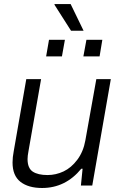

<svg xmlns="http://www.w3.org/2000/svg" viewBox="-20 -917 593 949"><path d="M331.1 -765.1 249 -894 250 -897H329.1L393.1 -765.1ZM208 -638.2 222.2 -720.2H300.8L286.1 -638.2ZM392.1 -638.2 407.2 -720.2H485.8L472.2 -638.2ZM188 12.2Q120.1 12.2 81.1 -18.3Q42 -48.8 42 -113.8Q42 -139.6 47.9 -169.9L109.9 -525.9H183.1L121.1 -171.9Q116.2 -146.5 116.2 -130.9Q116.2 -85.9 141.8 -68.8Q167.5 -51.8 214.8 -51.8Q256.3 -51.8 294.4 -69.8Q332.5 -87.9 362.3 -127.7Q392.1 -167.5 401.9 -223.1L456.1 -525.9H527.8L436 0H379.9L388.2 -83H381.8Q303.7 12.2 188 12.2Z"/></svg>

Font: Archivo Light
Style: Italic
Weight: 300
Italic angle: -10°
Designer: Hector Gatti
Foundry: Omnibus-Type
Version: Version 2.001